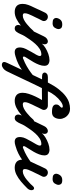

<svg xmlns="http://www.w3.org/2000/svg" viewBox="614 -1226 760 2027"><g transform="rotate(90 993.5 -212.0)"><path d="M225.1 -387.7Q194.8 -387.7 182.6 -397.2Q170.4 -406.7 168.9 -422.4Q168.9 -445.3 185.8 -467.5Q202.6 -489.7 235.8 -489.7Q264.2 -489.7 275.4 -478.8Q286.6 -467.8 286.6 -451.2Q286.6 -432.6 272.2 -410.2Q257.8 -387.7 225.1 -387.7ZM105.5 12.2Q65.9 12.2 43.2 -8.1Q20.5 -28.3 20.5 -71.3Q20.5 -101.1 31.5 -130.6Q42.5 -160.2 55.9 -186.3Q69.3 -212.4 77.1 -231.9Q79.6 -238.3 85.7 -251.5Q91.8 -264.6 98.6 -278.3L115.2 -312.5Q123.5 -326.2 134.3 -332Q145 -337.9 156.2 -337.9Q174.8 -337.9 188.2 -325.9Q201.7 -314 201.7 -295.4Q201.2 -291 200.4 -286.6Q199.7 -282.2 197.3 -277.8Q186.5 -258.3 178.7 -241.5Q170.9 -224.6 162.6 -207.5Q155.8 -193.4 145.5 -172.9Q135.3 -152.3 127.4 -131.6Q119.6 -110.8 119.6 -94.7Q119.6 -81.5 126.2 -77.4Q132.8 -73.2 145 -73.2Q164.6 -73.2 188.2 -85.4Q211.9 -97.7 233.4 -115.7Q255.9 -133.8 274.9 -152.6Q293.9 -171.4 303.2 -183.1Q312.5 -192.4 322.8 -192.4Q331.5 -192.4 337.2 -184.6Q342.8 -176.8 342.8 -164.6Q342.8 -153.3 337.2 -140.6Q331.5 -127.9 318.8 -116.7Q286.6 -84 251.5 -54.4Q216.3 -24.9 179.4 -6.3Q142.6 12.2 105.5 12.2Z M279.3 12.2Q262.2 12.2 252.4 1.5Q242.7 -9.3 242.7 -24.9Q242.7 -37.6 257.3 -72.5Q272 -107.4 291.5 -147.5Q316.4 -199.7 335.4 -238Q354.5 -276.4 363.8 -296.4Q373.5 -317.4 388.2 -327.6Q402.8 -337.9 417 -337.9Q428.7 -337.9 438 -329.3Q447.3 -320.8 447.3 -304.2Q447.3 -297.9 445.8 -290.5Q444.3 -283.2 440.4 -274.9Q455.6 -293.9 485.4 -312.3Q515.1 -330.6 549.8 -342.8Q584.5 -355 613.8 -355Q639.6 -355 657 -342.5Q674.3 -330.1 674.3 -300.3Q674.3 -274.9 663.1 -245.4Q651.9 -215.8 636.2 -188.5Q619.6 -159.7 605.2 -137.9Q590.8 -116.2 583 -102.1Q576.7 -94.2 576.7 -84Q576.7 -74.2 586.9 -74.2Q590.3 -74.2 594.7 -75Q599.1 -75.7 605.5 -80.1Q642.1 -93.8 678.5 -114.7Q714.8 -135.7 745.4 -158.2Q775.9 -180.7 794.4 -197.8Q802.2 -204.1 809.6 -204.1Q827.1 -204.1 827.1 -181.6Q827.1 -166.5 817.6 -147.9Q808.1 -129.4 787.6 -113.3Q752 -87.9 720.9 -66.2Q689.9 -44.4 655.3 -26.9Q620.6 -9.3 572.8 4.4Q547.9 12.2 530.3 12.2Q480.5 12.2 480.5 -42.5Q480.5 -45.9 480.7 -49.1Q481 -52.2 481.4 -56.2Q482.9 -78.1 497.1 -107.2Q511.2 -136.2 527.8 -164.6Q544.4 -191.9 557.6 -215.8Q570.8 -239.7 570.8 -251.5Q570.8 -269 554.2 -269Q523.4 -269 495.4 -251Q467.3 -232.9 442.6 -205.3Q418 -177.7 397.5 -147.7Q377 -117.7 361.3 -93.3Q350.1 -74.7 339.6 -49.8Q329.1 -24.9 315.2 -6.3Q301.3 12.2 279.3 12.2Z M664.1 147.9Q652.3 147.9 643.1 142.1Q633.8 136.2 633.8 123.5Q633.8 112.3 645 88.9L817.4 -276.4H791.5Q764.6 -276.4 754.9 -284.7Q745.1 -293 745.1 -304.2Q745.1 -315.9 757.3 -326.9Q769.5 -337.9 793 -337.9H850.6Q886.2 -407.7 922.4 -453.1Q958.5 -498.5 993.7 -524.9Q1028.8 -551.3 1062 -561.5Q1095.2 -571.8 1125.5 -571.8Q1160.2 -571.8 1184.6 -555.4Q1209 -539.1 1221.9 -514.6Q1234.9 -490.2 1234.9 -465.8Q1234.9 -431.2 1218 -406.2Q1201.2 -381.3 1163.6 -381.3Q1115.7 -381.3 1099.1 -393.6Q1082.5 -405.8 1082.5 -424.8Q1082.5 -442.9 1091.1 -453.4Q1099.6 -463.9 1107.9 -470.9Q1116.2 -478 1116.2 -484.4Q1116.2 -495.6 1102.1 -495.6Q1080.6 -495.6 1049.6 -472.9Q1018.6 -450.2 989.3 -414.1Q960 -377.9 943.4 -337.9H1094.7Q1113.3 -337.9 1126.7 -325.9Q1140.1 -314 1140.1 -295.4Q1139.6 -291 1138.9 -286.6Q1138.2 -282.2 1135.7 -277.8Q1125 -258.3 1117.2 -241.5Q1109.4 -224.6 1101.1 -207.5Q1094.2 -193.4 1084 -172.9Q1073.7 -152.3 1065.9 -131.6Q1058.1 -110.8 1058.1 -94.7Q1058.1 -81.5 1064.7 -77.4Q1071.3 -73.2 1083.5 -73.2Q1103 -73.2 1126.7 -85.4Q1150.4 -97.7 1171.9 -115.7Q1194.3 -133.8 1213.4 -152.6Q1232.4 -171.4 1241.7 -183.1Q1251 -192.4 1261.2 -192.4Q1270 -192.4 1275.6 -184.6Q1281.2 -176.8 1281.2 -164.6Q1281.2 -153.3 1275.6 -140.6Q1270 -127.9 1257.3 -116.7Q1225.1 -84 1189.9 -54.4Q1154.8 -24.9 1117.9 -6.3Q1081.1 12.2 1043.9 12.2Q1004.4 12.2 981.7 -8.1Q959 -28.3 959 -71.3Q959 -100.6 970.2 -135.3Q981.4 -169.9 997.1 -203.6Q1005.4 -221.7 1015.1 -239.7Q1024.9 -257.8 1035.6 -275.9L946.8 -274.9H909.7Q898.9 -253.4 882.3 -219.5Q865.7 -185.5 847.7 -147.5Q829.6 -109.4 813.5 -75.2Q785.2 -15.6 763.9 29.1Q742.7 73.7 731.4 96.7Q720.7 119.1 701.4 133.5Q682.1 147.9 664.1 147.9Z M1225.1 12.2Q1208 12.2 1198.2 1.5Q1188.5 -9.3 1188.5 -24.9Q1188.5 -37.6 1203.1 -72.5Q1217.8 -107.4 1237.3 -147.5Q1262.2 -199.7 1281.2 -238Q1300.3 -276.4 1309.6 -296.4Q1319.3 -317.4 1334 -327.6Q1348.6 -337.9 1362.8 -337.9Q1374.5 -337.9 1383.8 -329.3Q1393.1 -320.8 1393.1 -304.2Q1393.1 -297.9 1391.6 -290.5Q1390.1 -283.2 1386.2 -274.9Q1401.4 -293.9 1431.2 -312.3Q1460.9 -330.6 1495.6 -342.8Q1530.3 -355 1559.6 -355Q1585.4 -355 1602.8 -342.5Q1620.1 -330.1 1620.1 -300.3Q1620.1 -274.9 1608.9 -245.4Q1597.7 -215.8 1582 -188.5Q1565.4 -159.7 1551 -137.9Q1536.6 -116.2 1528.8 -102.1Q1522.5 -94.2 1522.5 -84Q1522.5 -74.2 1532.7 -74.2Q1536.1 -74.2 1540.5 -75Q1544.9 -75.7 1551.3 -80.1Q1587.9 -93.8 1624.3 -114.7Q1660.6 -135.7 1691.2 -158.2Q1721.7 -180.7 1740.2 -197.8Q1748 -204.1 1755.4 -204.1Q1772.9 -204.1 1772.9 -181.6Q1772.9 -166.5 1763.4 -147.9Q1753.9 -129.4 1733.4 -113.3Q1697.8 -87.9 1666.7 -66.2Q1635.7 -44.4 1601.1 -26.9Q1566.4 -9.3 1518.6 4.4Q1493.7 12.2 1476.1 12.2Q1426.3 12.2 1426.3 -42.5Q1426.3 -45.9 1426.5 -49.1Q1426.8 -52.2 1427.2 -56.2Q1428.7 -78.1 1442.9 -107.2Q1457 -136.2 1473.6 -164.6Q1490.2 -191.9 1503.4 -215.8Q1516.6 -239.7 1516.6 -251.5Q1516.6 -269 1500 -269Q1469.2 -269 1441.2 -251Q1413.1 -232.9 1388.4 -205.3Q1363.8 -177.7 1343.3 -147.7Q1322.8 -117.7 1307.1 -93.3Q1295.9 -74.7 1285.4 -49.8Q1274.9 -24.9 1261 -6.3Q1247.1 12.2 1225.1 12.2Z M1869.6 -387.7Q1839.4 -387.7 1827.1 -397.2Q1814.9 -406.7 1813.5 -422.4Q1813.5 -445.3 1830.3 -467.5Q1847.2 -489.7 1880.4 -489.7Q1908.7 -489.7 1919.9 -478.8Q1931.2 -467.8 1931.2 -451.2Q1931.2 -432.6 1916.7 -410.2Q1902.3 -387.7 1869.6 -387.7ZM1750 12.2Q1710.4 12.2 1687.7 -8.1Q1665 -28.3 1665 -71.3Q1665 -101.1 1676 -130.6Q1687 -160.2 1700.4 -186.3Q1713.9 -212.4 1721.7 -231.9Q1724.1 -238.3 1730.2 -251.5Q1736.3 -264.6 1743.2 -278.3L1759.8 -312.5Q1768.1 -326.2 1778.8 -332Q1789.6 -337.9 1800.8 -337.9Q1819.3 -337.9 1832.8 -325.9Q1846.2 -314 1846.2 -295.4Q1845.7 -291 1845 -286.6Q1844.2 -282.2 1841.8 -277.8Q1831.1 -258.3 1823.2 -241.5Q1815.4 -224.6 1807.1 -207.5Q1800.3 -193.4 1790 -172.9Q1779.8 -152.3 1772 -131.6Q1764.2 -110.8 1764.2 -94.7Q1764.2 -81.5 1770.8 -77.4Q1777.3 -73.2 1789.6 -73.2Q1809.1 -73.2 1832.8 -85.4Q1856.4 -97.7 1877.9 -115.7Q1900.4 -133.8 1919.4 -152.6Q1938.5 -171.4 1947.8 -183.1Q1957 -192.4 1967.3 -192.4Q1976.1 -192.4 1981.7 -184.6Q1987.3 -176.8 1987.3 -164.6Q1987.3 -153.3 1981.7 -140.6Q1976.1 -127.9 1963.4 -116.7Q1931.2 -84 1896 -54.4Q1860.8 -24.9 1824 -6.3Q1787.1 12.2 1750 12.2Z"/></g></svg>

Font: Damion
Style: Regular
Weight: 400
Designer: Vernon Adams
Foundry: Vernon Adams
Version: Version 1.100; ttfautohint (v1.8.4.7-5d5b)